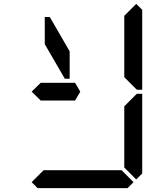

<svg xmlns="http://www.w3.org/2000/svg" viewBox="-20 -975 856 995"><path d="M686 -955 717 -924V-510H690L685 -514L624 -575V-607V-782V-887V-893ZM685 -485 690 -489H717V-76L686 -45L624 -107V-113V-218V-424ZM672 -31 641 0H175L144 -31L206 -93H226H362H454H590H610ZM144 -500 192 -547V-546H328H369L396 -500L369 -454H212H209H192V-453ZM341 -567H316L212 -746V-887H238L341 -709Z"/></svg>

Font: DSEG14 Classic
Style: Regular
Weight: 400
Designer: Keshikan(Twitter:@keshinomi_88pro)
Version: Version 0.46